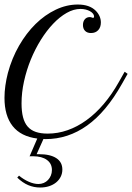

<svg xmlns="http://www.w3.org/2000/svg" viewBox="-37 -608 586 852"><path d="M47.4 171.4Q67.9 188.5 90.8 198.5Q113.8 208.5 133.3 208.5Q146 208.5 157 203.9Q168 199.2 176 190.7Q184.1 182.1 188.7 170.9Q193.4 159.7 193.4 146.5Q193.4 117.7 171.1 101.6Q148.9 85.4 109.9 85.4Q102.1 85.4 99.1 85.4Q96.2 85.4 94.2 85.9L128.4 6.8Q55.7 -2.4 19.3 -48.3Q-17.1 -94.2 -17.1 -173.8Q-17.1 -200.2 -13.2 -228Q-9.3 -255.9 -2 -284.2Q15.6 -349.6 47.6 -405.3Q79.6 -460.9 120.8 -501.5Q162.1 -542 210.2 -564.9Q258.3 -587.9 308.1 -587.9Q360.4 -587.9 387.7 -560.5Q398.9 -549.3 404.8 -535.9Q410.6 -522.5 410.6 -508.3Q410.6 -486.8 398.7 -474.1Q386.7 -461.4 366.7 -461.4Q350.1 -461.4 340.6 -470.9Q331.1 -480.5 331.1 -497.1Q331.1 -512.7 339.4 -522.5Q347.7 -532.2 361.3 -532.2Q366.2 -532.2 370.6 -530.3Q373 -529.3 374 -529.1Q375 -528.8 376 -528.8Q380.4 -528.8 380.4 -535.2Q380.4 -541.5 375.5 -547.6Q370.6 -553.7 362.3 -558.3Q354 -563 343 -565.7Q332 -568.4 320.3 -568.4Q290 -568.4 259 -550.8Q228 -533.2 199 -502.7Q169.9 -472.2 144.3 -431.2Q118.7 -390.1 99.6 -343.5Q80.6 -296.9 69.6 -247.1Q58.6 -197.3 58.6 -149.4Q58.6 -113.3 65.2 -87.9Q71.8 -62.5 85.7 -46.4Q99.6 -30.3 121.6 -22.7Q143.6 -15.1 174.3 -15.1Q219.7 -15.1 262.9 -30.3Q306.2 -45.4 346.4 -74.5Q386.7 -103.5 423.1 -146.2Q459.5 -189 490.7 -244.6L516.1 -289.6L529.3 -280.3L503.9 -235.4Q434.1 -111.3 349.6 -51Q265.1 9.3 165 9.3Q162.6 9.3 160.4 9Q158.2 8.8 155.8 8.8L125.5 76.2H136.2Q186 76.2 212.9 93.8Q239.7 111.3 239.7 144.5Q239.7 161.6 232.4 176.3Q225.1 190.9 211.9 201.7Q198.7 212.4 180.7 218.3Q162.6 224.1 141.1 224.1Q113.3 224.1 88.4 213.6Q63.5 203.1 39.6 180.2Z"/></svg>

Font: Petit Formal Script
Style: Regular
Weight: 400
Version: Version 1.001; ttfautohint (v0.8) -G 200 -r 50